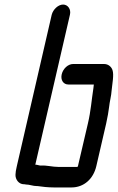

<svg xmlns="http://www.w3.org/2000/svg" viewBox="-20 -775 517 843"><path d="M280 -404H392L390 -387C382 -336 379 -288 366 -233L323 -49C323 -47 323 -47 322 -46C322 -45 321 -43 320 -42H238C209 -42 185 -50 159 -48C152 -48 144 -52 135 -52L287 -710C293 -734 278 -755 257 -755C236 -755 213 -734 207 -710L54 -46C50 -29 48 -17 48 -8C47 12 62 34 85 34C88 34 90 34 93 35C110 35 124 42 142 42H145C164 45 192 48 217 48H294C348 48 390 11 403 -46L446 -232C449 -246 452 -260 454 -272L459 -305C461 -327 469 -356 470 -377C473 -408 481 -446 474 -467C470 -480 457 -494 437 -494H301C279 -494 257 -474 251 -449C245 -424 258 -404 280 -404Z"/></svg>

Font: Electronic
Style: CircIt
Weight: 900
Version: Version 1.011